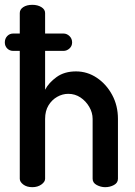

<svg xmlns="http://www.w3.org/2000/svg" viewBox="-26 -776 559 796"><path d="M108 0Q85 0 70.5 -11Q56 -22 56 -35V-565H29Q14 -565 4 -575Q-6 -585 -6 -600Q-6 -616 4 -626.5Q14 -637 29 -637H56V-722Q56 -737 70.5 -746.5Q85 -756 108 -756Q130 -756 145.5 -746.5Q161 -737 161 -722V-637H237Q251 -637 262 -626.5Q273 -616 273 -600Q273 -585 262 -575Q251 -565 237 -565H161V-404Q176 -433 208.5 -456.5Q241 -480 289 -480Q336 -480 375.5 -453.5Q415 -427 439 -382.5Q463 -338 463 -283V-35Q463 -18 446.5 -9Q430 0 410 0Q392 0 375 -9Q358 -18 358 -35V-283Q358 -309 344 -333Q330 -357 307.5 -372Q285 -387 257 -387Q233 -387 211 -374.5Q189 -362 175 -339Q161 -316 161 -283V-35Q161 -22 145.5 -11Q130 0 108 0Z"/></svg>

Font: Dosis ExtraLight SemiBold
Style: Regular
Weight: 600
Version: Version 3.001; ttfautohint (v1.8.2)